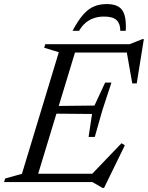

<svg xmlns="http://www.w3.org/2000/svg" viewBox="-41 -896 728 945"><path d="M248.5 -639 176.5 -661 182 -678.5H340.5L134.5 0H-21L-15.5 -17.5L67 -40.5ZM581.5 -647 610 -637.5H276.5L290 -678.5H597L660 -703.5H667L632 -485.5H610ZM464 29 413.5 0H82.5L96 -41H452L403.5 -31L557 -191L573.5 -181L471 29ZM425.5 -222H395L412 -335L186 -337L197 -374L424 -376.5L476.5 -489.5H507.5L463.5 -355.5ZM471 -814.5Q443.5 -814.5 420.5 -806.5Q397.5 -798.5 379.5 -783Q361.5 -767.5 348.5 -744.5H316Q343.5 -795.5 368.5 -824Q393.5 -852.5 421.5 -864.2Q449.5 -876 484.5 -876Q520.5 -876 541.8 -863.5Q563 -851 571.8 -822.2Q580.5 -793.5 578 -744.5H551Q551.5 -778 533.5 -796.2Q515.5 -814.5 471 -814.5Z"/></svg>

Font: Newsreader 28pt
Style: Italic
Weight: 400
Italic angle: -17°
Version: Version 1.003